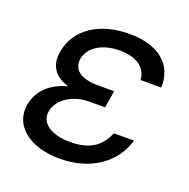

<svg xmlns="http://www.w3.org/2000/svg" viewBox="-105 -655 755 765"><g transform="rotate(20 272.0 -272.0)"><path d="M31.2 -147.7C16 -54 99.8 9.9 225.9 9.9C355.5 9.9 450.6 -56.8 480.1 -159.1H394.9C368.3 -96.6 322.8 -66.8 242.9 -66.8C160.9 -66.8 112.6 -100.9 120.7 -152C129.6 -203.1 185 -244.3 261.4 -244.3H326.7L329.2 -261.4H329.5L338.1 -316.8H272.7C193.5 -316.8 160.9 -346.6 167.6 -392C176.5 -443.2 230.5 -477.3 305.4 -477.3C378.2 -477.3 419.4 -444.6 421.9 -394.9H509.9C513.1 -494.3 442.1 -552.6 318.2 -552.6C193.5 -552.6 99.8 -492.9 82.4 -392C75.3 -348 83.1 -295.5 159.8 -272.7C69.6 -248.9 39.1 -192.5 31.2 -147.7Z"/></g></svg>

Font: Magic Ui Pro
Style: Italic
Weight: 400
Italic angle: -9.39999°
Designer: Stefan Endress, Andreas Faust
Version: Version 1.000;FEAKit 1.0